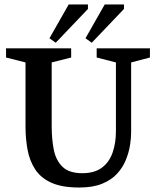

<svg xmlns="http://www.w3.org/2000/svg" viewBox="-20 -829 698 858"><path d="M334 9Q257 9 209.5 -12.5Q162 -34 137 -72.5Q112 -111 103 -160.5Q94 -210 94 -265V-550L7 -572V-613H298V-572L211 -550V-265Q211 -207 220.5 -159.5Q230 -112 259.5 -83.5Q289 -55 348 -55Q402 -55 435 -79.5Q468 -104 483 -146.5Q498 -189 498 -242V-550L412 -572V-613H650V-572L566 -550V-236Q566 -212 561 -180Q556 -148 542.5 -114.5Q529 -81 503.5 -53Q478 -25 436.5 -8Q395 9 334 9ZM390 -638 362 -658 448 -809H534V-789ZM229 -638 201 -658 287 -809H373V-789Z"/></svg>

Font: Manuale SemiBold
Style: Regular
Weight: 600
Version: Version 1.002